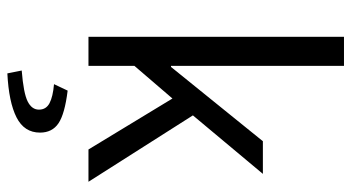

<svg xmlns="http://www.w3.org/2000/svg" viewBox="-242 -511 978 535"><g transform="rotate(90 247.5 -243.0)"><path d="M82 0V-712H163V-230H166L373 -486H464L301 -291L486 0H396L254 -234L163 -128V0ZM184 226 176 186Q239 181 262 169.5Q285 158 285 138Q285 118 267 108.5Q249 99 214 96L232 58Q297 66 323 83.5Q349 101 349 135Q349 179 306.5 200.5Q264 222 184 226Z"/></g></svg>

Font: Pinyin1712
Style: Regular
Weight: 400
Version: Version 1